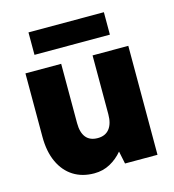

<svg xmlns="http://www.w3.org/2000/svg" viewBox="-103 -758 771 851"><g transform="rotate(-15 283.0 -332.5)"><path d="M105 -672H451V-569H105ZM517 0H368L356 -58Q332 -29 299 -11Q266 7 226 7Q171 7 130.5 -18.5Q90 -44 67.5 -92.5Q45 -141 45 -209V-500H209V-228Q209 -185 227 -162.5Q245 -140 281 -140Q316 -140 334.5 -163.5Q353 -187 353 -230V-500H517Z"/></g></svg>

Font: Albert Sans Black
Style: Regular
Weight: 900
Designer: Andreas Rasmussen
Foundry: a.Foundry
Version: Version 1.025